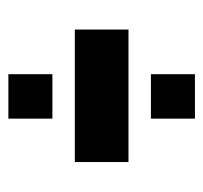

<svg xmlns="http://www.w3.org/2000/svg" viewBox="-34 -530 485 458"><g transform="rotate(-90 209.0 -301.5)"><path d="M51 -238V-366H367V-238ZM154.5 -79.5V-184.5H260.5V-79.5ZM154.5 -419.5V-524.5H260.5V-419.5Z"/></g></svg>

Font: Tourney Condensed Black
Style: Regular
Weight: 900
Width: 3
Designer: Tyler Finck
Foundry: Etcetera Type Co
Version: Version 1.010; ttfautohint (v1.8.3)